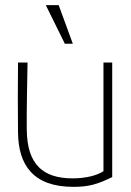

<svg xmlns="http://www.w3.org/2000/svg" viewBox="-20 -713 510 746"><path d="M382 -470V-48C359 -32 315 -20 262 -20C148 -20 85 -73 84 -210C83 -295 86 -385 87 -470H50C49 -375 49 -294 50 -199C51 -72 109 13 265 13C325 13 359 3 416 -25V-470ZM158 -693 232 -543H263L208 -693Z"/></svg>

Font: Kreadon Extra Light
Style: Regular
Weight: 200
Designer: kohakuno
Foundry: StudioGnu
Version: Version 1.000;Glyphs 3.1.2 (3151)